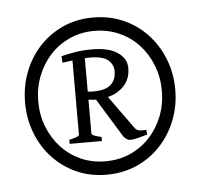

<svg xmlns="http://www.w3.org/2000/svg" viewBox="-36 -735 427 411"><g transform="rotate(-5 178.0 -529.0)"><path d="M339.8 -529.3Q339.8 -494.1 327.6 -463.4Q315.4 -432.6 293.9 -409.7Q272.5 -386.7 242.7 -373.5Q212.9 -360.4 177.7 -360.4Q142.6 -360.4 113.3 -373.5Q84 -386.7 62.5 -409.7Q41 -432.6 29.1 -463.4Q17.1 -494.1 17.1 -529.3Q17.1 -564.5 29.1 -595.2Q41 -626 62.5 -648.9Q84 -671.9 113.3 -685.1Q142.6 -698.2 177.7 -698.2Q212.9 -698.2 242.7 -685.1Q272.5 -671.9 293.9 -648.9Q315.4 -626 327.6 -595.2Q339.8 -564.5 339.8 -529.3ZM311 -529.3Q311 -558.1 301 -583.7Q291 -609.4 273.4 -628.4Q255.9 -647.5 231.4 -658.4Q207 -669.4 177.7 -669.4Q148.9 -669.4 124.8 -658.4Q100.6 -647.5 83 -628.4Q65.4 -609.4 55.4 -583.7Q45.4 -558.1 45.4 -529.3Q45.4 -500 55.4 -474.6Q65.4 -449.2 83 -430.2Q100.6 -411.1 124.8 -400.1Q148.9 -389.2 177.7 -389.2Q207 -389.2 231.4 -400.1Q255.9 -411.1 273.4 -430.2Q291 -449.2 301 -474.6Q311 -500 311 -529.3ZM104.5 -433.1V-441.9Q126 -446.3 126 -451.2V-610.4L104.5 -607.4L103.5 -621.6Q117.7 -625 133.3 -627.7Q148.9 -630.4 169.4 -630.4Q206.1 -630.4 224.9 -617.2Q243.7 -604 243.7 -584Q243.7 -561 230 -546.1Q216.3 -531.2 194.8 -525.9L245.1 -456.1Q248.5 -450.7 254.2 -449.2Q259.8 -447.8 270.5 -448.7L271.5 -438.5Q261.7 -435.5 251.2 -432.9Q240.7 -430.2 235.4 -430.2Q231 -430.2 226.6 -433.1Q222.2 -436 220.2 -439L168.9 -522.5H168Q160.6 -522.5 152.8 -523.9V-451.2Q152.8 -446.3 173.8 -441.9V-433.1ZM164.1 -613.3H158.2Q155.8 -613.3 152.8 -612.8V-541.5Q156.7 -540.5 159.2 -540.5H166Q190.9 -540.5 202.4 -550.8Q213.9 -561 213.9 -579.6Q213.9 -593.8 202.9 -603.5Q191.9 -613.3 164.1 -613.3Z"/></g></svg>

Font: Gentium Plus Viet
Style: Regular
Weight: 400
Designer: J. Victor Gaultney, Annie Olsen, Iska Routamaa, Becca Hirsbrunner
Foundry: SIL International
Version: Version 5.000